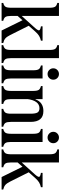

<svg xmlns="http://www.w3.org/2000/svg" viewBox="782 -1522 740 2343"><g transform="rotate(90 1151.5 -350.0)"><path d="M15 0V-20Q49 -28 61.5 -47Q74 -66 74 -114V-586Q74 -634 61.5 -653Q49 -672 15 -680V-700H88H174V-114Q174 -66 186.5 -47Q199 -28 233 -20V0H160H88ZM215 -278 287 -345 407 -105Q428 -63 448.5 -45.5Q469 -28 504 -20V0H431H352ZM161 -231 321 -408Q343 -433 348 -446.5Q353 -460 342 -467.5Q331 -475 301 -480V-500H396H403H476V-480Q441 -472 416.5 -457Q392 -442 361 -407L161 -181Z M530 0V-20Q564 -28 576.5 -47Q589 -66 589 -114V-586Q589 -634 576.5 -653Q564 -672 530 -680V-700H603H689V-114Q689 -66 701.5 -47Q714 -28 748 -20V0H675H603Z M778 0V-20Q812 -28 824.5 -47Q837 -66 837 -114V-386Q837 -434 824.5 -453Q812 -472 778 -480V-500H851H937V-114Q937 -66 949.5 -47Q962 -28 996 -20V0H923H851ZM813 -631Q813 -660 833.5 -680Q854 -700 883 -700Q912 -700 932 -680Q952 -660 952 -631Q952 -602 932 -581.5Q912 -561 883 -561Q854 -561 833.5 -581.5Q813 -602 813 -631Z M1030 0V-20Q1064 -28 1076.5 -47Q1089 -66 1089 -114V-386Q1089 -434 1076.5 -453Q1064 -472 1030 -480V-500H1103H1189V-114Q1189 -66 1201.5 -47Q1214 -28 1248 -20V0H1175H1103ZM1308 0V-20Q1342 -28 1354.5 -47Q1367 -66 1367 -114V-353Q1367 -414 1352.5 -438Q1338 -462 1300 -462Q1254 -462 1225.5 -423.5Q1197 -385 1188 -312H1167V-414H1193Q1208 -460 1244.5 -485Q1281 -510 1334 -510Q1402 -510 1434.5 -470.5Q1467 -431 1467 -354V-114Q1467 -66 1479.5 -47Q1492 -28 1526 -20V0H1453H1381Z M1553 0V-20Q1587 -28 1599.5 -47Q1612 -66 1612 -114V-386Q1612 -434 1599.5 -453Q1587 -472 1553 -480V-500H1626H1712V-114Q1712 -66 1724.5 -47Q1737 -28 1771 -20V0H1698H1626ZM1588 -631Q1588 -660 1608.5 -680Q1629 -700 1658 -700Q1687 -700 1707 -680Q1727 -660 1727 -631Q1727 -602 1707 -581.5Q1687 -561 1658 -561Q1629 -561 1608.5 -581.5Q1588 -602 1588 -631Z M1803 0V-20Q1837 -28 1849.5 -47Q1862 -66 1862 -114V-586Q1862 -634 1849.5 -653Q1837 -672 1803 -680V-700H1876H1962V-114Q1962 -66 1974.5 -47Q1987 -28 2021 -20V0H1948H1876ZM2003 -278 2075 -345 2195 -105Q2216 -63 2236.5 -45.5Q2257 -28 2292 -20V0H2219H2140ZM1949 -231 2109 -408Q2131 -433 2136 -446.5Q2141 -460 2130 -467.5Q2119 -475 2089 -480V-500H2184H2191H2264V-480Q2229 -472 2204.5 -457Q2180 -442 2149 -407L1949 -181Z"/></g></svg>

Font: RL Madena Variable
Style: Regular
Weight: 400
Designer: I Kadek Wantara Putra
Foundry: Roughlines ID
Version: Version 1.000;Glyphs 3.1.2 (3151)